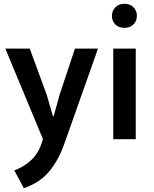

<svg xmlns="http://www.w3.org/2000/svg" viewBox="-20 -730 806 1007"><path d="M8 -475H136L225 -233L258 -119H261L293 -234L373 -475H494L317 25Q288 108 239 168Q190 228 105 257L55 164Q108 144 145.5 108Q183 72 200 16L205 -1Z M574 0V-475H692V0ZM633 -584Q602 -584 584.5 -602Q567 -620 567 -647Q567 -673 585 -691.5Q603 -710 633 -710Q662 -710 680 -692Q698 -674 698 -647Q698 -620 680 -602Q662 -584 633 -584Z"/></svg>

Font: Mukta SemiBold
Style: Regular
Weight: 600
Designer: Girish Dalvi and Yashodeep Gholap
Foundry: Ek Type
Version: Version 2.538;PS 1.002;hotconv 16.6.51;makeotf.lib2.5.65220;